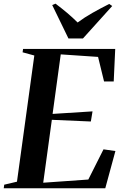

<svg xmlns="http://www.w3.org/2000/svg" viewBox="-38 -1004 656 1024"><path d="M-18 0 -15.5 -19 52.5 -35 145 -708 82.5 -725 85 -743H576.5L568.5 -569.5H517L485 -700.5L286 -714L242.5 -396.5L455.5 -410L446.5 -356L238.5 -365L192.5 -29.5L433 -46.5L514 -207.5L577.5 -198.5L523.5 0ZM327 -799 240.5 -977 258 -984.5Q289.5 -961 319.8 -935.5Q350 -910 376 -884Q412 -911 455.5 -935.5Q499 -960 544.5 -983L560.5 -972L404.5 -799Z"/></svg>

Font: Merriweather 144pt SemiBold
Style: Italic
Weight: 600
Italic angle: -7.8°
Version: Version 2.101